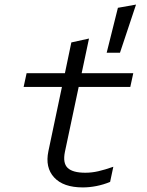

<svg xmlns="http://www.w3.org/2000/svg" viewBox="-20 -807 640 837"><path d="M445 -577 494 -773 573 -787 503 -577ZM341 10Q256 10 216 -33.5Q176 -77 191 -148L250 -428H83L96 -488H263L291 -622L368 -639L336 -488H561L548 -428H323L263 -145Q253 -96 275 -75Q297 -54 352 -54Q380 -54 408.5 -60.5Q437 -67 474 -80L460 -14Q431 -2 400.5 4Q370 10 341 10Z"/></svg>

Font: Red Hat Mono
Style: Italic
Weight: 400
Italic angle: -12°
Monospace: yes
Designer: Pentagram, MCKL
Foundry: MCKL
Version: Version 1.030